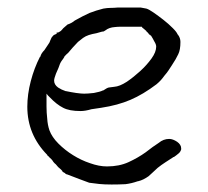

<svg xmlns="http://www.w3.org/2000/svg" viewBox="-20 -491 562 518"><path d="M121.1 -58.6Q119.1 -61.5 113.3 -66.4Q111.3 -69.3 109.4 -70.3Q108.4 -71.3 107.4 -72.3V-73.2Q53.7 -127.9 53.7 -203.1Q53.7 -236.3 63 -272Q72.3 -307.6 87.9 -337.9H88.9Q89.8 -342.8 92.8 -347.2Q95.7 -351.6 98.6 -354.5L99.6 -355.5L111.3 -373Q114.3 -377 115.2 -380.9Q117.2 -384.8 119.1 -389.6Q121.1 -392.6 123.5 -395Q126 -397.5 129.9 -398.4L130.9 -399.4H132.8V-401.4V-403.3H134.8H135.7H136.7Q138.7 -404.3 140.6 -405.3Q144.5 -407.2 147.5 -411.1Q150.4 -415 154.3 -418Q158.2 -420.9 162.1 -424.8Q173.8 -428.7 181.6 -435.5Q204.1 -448.2 221.7 -456.1Q239.3 -462.9 258.8 -467.8Q269.5 -469.7 278.3 -469.7Q287.1 -469.7 297.9 -470.7H345.7Q351.6 -470.7 359.4 -470.7Q366.2 -469.7 375 -467.8Q381.8 -465.8 394.5 -457Q407.2 -448.2 420.9 -437.5Q434.6 -426.8 446.3 -415Q457 -404.3 459 -398.4L460 -397.5Q466.8 -388.7 466.8 -377.9Q466.8 -356.4 460.9 -344.7Q455.1 -332 443.4 -314.5Q438.5 -306.6 434.1 -300.3Q429.7 -293.9 423.8 -287.1Q418.9 -280.3 414.1 -274.9Q409.2 -269.5 402.3 -263.7Q366.2 -236.3 332 -221.7Q297.9 -207 252.9 -200.2L226.6 -196.3Q210 -191.4 197.3 -191.4Q167 -191.4 150.4 -200.2Q132.8 -209 114.3 -228.5L109.4 -233.4L105.5 -238.3V-231.4V-225.6V-203.1Q105.5 -187.5 107.4 -170.9Q108.4 -154.3 113.3 -139.6Q120.1 -121.1 137.7 -103.5Q155.3 -85.9 177.2 -72.3Q199.2 -58.6 222.7 -50.8Q247.1 -42 268.6 -42Q301.8 -42 327.1 -53.7Q352.5 -65.4 373 -80.1Q382.8 -87.9 391.6 -94.2Q400.4 -100.6 408.2 -105.5Q420.9 -116.2 436.5 -116.2Q446.3 -116.2 458 -108.4Q468.8 -100.6 468.8 -90.8V-87.9Q466.8 -81.1 461.9 -77.1Q455.1 -71.3 449.2 -67.4H448.2Q437.5 -60.5 426.3 -53.2Q415 -45.9 405.3 -38.1Q397.5 -31.2 391.6 -25.4L380.9 -15.6Q374 -10.7 367.2 -7.3Q360.4 -3.9 352.5 -2H351.6Q335 3.9 318.4 5.9Q300.8 6.8 281.2 6.8Q261.7 6.8 248 5.4Q234.4 3.9 220.7 2L194.3 -7.8Q180.7 -12.7 161.1 -20.5Q159.2 -20.5 158.2 -21.5Q157.2 -22.5 155.3 -23.4V-24.4H154.3Q150.4 -26.4 149.4 -27.3L148.4 -28.3V-29.3Q144.5 -34.2 140.6 -37.1Q136.7 -40 133.8 -43.9Q130.9 -47.9 127 -50.8Q124 -53.7 121.1 -58.6ZM137.7 -307.6Q135.7 -302.7 130.9 -292Q126 -279.3 126 -273.4Q126 -262.7 136.7 -254.9Q145.5 -249 157.2 -245.1H158.2Q171.9 -242.2 185.5 -240.2Q199.2 -238.3 207 -238.3Q216.8 -238.3 233.4 -240.2Q250 -243.2 257.8 -247.1H258.8Q268.6 -253.9 273.4 -254.9Q278.3 -255.9 288.1 -256.8Q302.7 -257.8 322.3 -270.5Q340.8 -283.2 358.4 -299.3Q376 -315.4 388.7 -333Q401.4 -350.6 401.4 -365.2Q401.4 -371.1 396.5 -378.9Q392.6 -386.7 387.7 -394.5L385.7 -395.5V-396.5Q381.8 -397.5 380.9 -400.4Q377.9 -404.3 375 -406.2V-407.2Q370.1 -411.1 368.2 -413.1L363.3 -417V-418L362.3 -418.9H361.3H360.4H305.7Q297.9 -418.9 290 -418Q274.4 -417 264.6 -409.2Q261.7 -407.2 259.8 -406.2Q258.8 -406.2 258.8 -406.2Q256.8 -406.2 253.9 -405.3L240.2 -401.4Q228.5 -399.4 219.7 -396.5Q210.9 -393.6 204.1 -388.7Q197.3 -383.8 190.4 -377.9Q183.6 -371.1 175.8 -362.3Q168 -353.5 164.1 -348.6Q158.2 -343.8 153.3 -337.9V-336.9Q150.4 -332 146.5 -327.1Q141.6 -320.3 137.7 -307.6Z"/></svg>

Font: ToneOZ-Zhuyin-Tsuipita-TC
Style: Regular
Weight: 400
Designer: ÂÆ£ÂøóÂáåJeffrey Xuan(jeffreyx@gmail.com, ToneOZ.com) ÈòøÂù§(cjkFonts)
Foundry: ToneOZ
Version: Version 0.240710